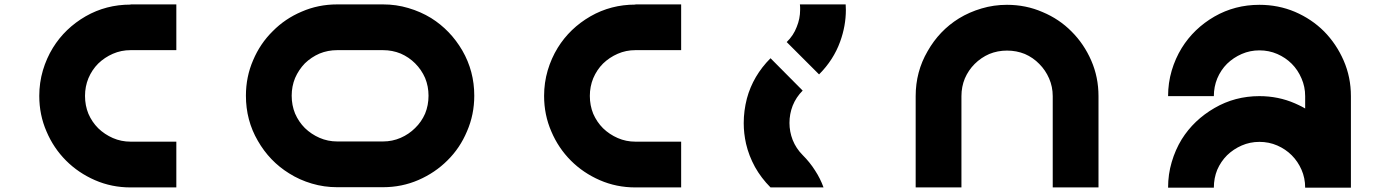

<svg xmlns="http://www.w3.org/2000/svg" viewBox="-20 -860 6379 881"><path d="M789.1 0Q718.8 0 579.1 0Q579.1 -70.3 579.1 -210Q649.4 -210 789.1 -210Q789.1 -140.6 789.1 0ZM789.1 -629.9Q718.8 -629.9 579.1 -629.9Q579.1 -700.2 579.1 -839.8Q649.4 -839.8 789.1 -839.8Q789.1 -769.5 789.1 -629.9ZM370.1 -419.9Q370.1 -376 385.7 -337.9Q402.3 -299.8 430.7 -271.5Q460 -243.2 498 -226.6Q536.1 -210 579.1 -210Q579.1 -140.6 579.1 0Q492.2 0 416 -33.2Q339.8 -66.4 283.2 -123Q225.6 -180.7 193.4 -256.8Q160.2 -333 160.2 -419.9Q212.9 -419.9 264.6 -419.9Q317.4 -419.9 370.1 -419.9ZM579.1 -629.9Q536.1 -629.9 498 -613.3Q460 -596.7 430.7 -568.4Q402.3 -540 385.7 -501Q370.1 -462.9 370.1 -419.9Q299.8 -419.9 160.2 -419.9Q160.2 -480.5 176.8 -537.1Q193.4 -592.8 222.7 -640.6Q278.3 -730.5 373 -785.2Q466.8 -838.9 579.1 -838.9Q579.1 -787.1 579.1 -734.4Q579.1 -681.6 579.1 -629.9Z M1737.3 -210.9Q1780.3 -210.9 1818.4 -227.5Q1856.4 -244.1 1884.8 -272.5Q1914.1 -300.8 1930.7 -338.9Q1946.3 -377 1946.3 -420.9Q2016.6 -420.9 2156.2 -420.9Q2156.2 -334 2123 -257.8Q2090.8 -180.7 2033.2 -124Q1976.6 -67.4 1900.4 -34.2Q1824.2 -1 1737.3 -1Q1737.3 -53.7 1737.3 -106.4Q1737.3 -158.2 1737.3 -210.9ZM1946.3 -420.9Q1946.3 -463.9 1930.7 -502Q1914.1 -540 1884.8 -569.3Q1856.4 -597.7 1818.4 -614.3Q1780.3 -629.9 1737.3 -629.9Q1737.3 -700.2 1737.3 -839.8Q1797.9 -839.8 1853.5 -823.2Q1910.2 -806.6 1958 -777.3Q2046.9 -721.7 2101.6 -627.9Q2156.2 -533.2 2156.2 -420.9Q2103.5 -420.9 2051.8 -420.9Q1999 -420.9 1946.3 -420.9ZM1737.3 -1Q1667 -1 1527.3 -1Q1527.3 -71.3 1527.3 -210.9Q1597.7 -210.9 1737.3 -210.9Q1737.3 -140.6 1737.3 -1ZM1527.3 -629.9Q1484.4 -629.9 1446.3 -614.3Q1408.2 -597.7 1378.9 -569.3Q1350.6 -540 1334 -502Q1318.4 -463.9 1318.4 -420.9Q1248 -420.9 1108.4 -420.9Q1108.4 -507.8 1141.6 -584Q1173.8 -660.2 1231.4 -716.8Q1288.1 -774.4 1364.3 -806.6Q1440.4 -839.8 1527.3 -839.8Q1527.3 -788.1 1527.3 -735.4Q1527.3 -682.6 1527.3 -629.9ZM1318.4 -420.9Q1318.4 -377 1334 -338.9Q1350.6 -300.8 1378.9 -272.5Q1408.2 -244.1 1446.3 -227.5Q1484.4 -210.9 1527.3 -210.9Q1527.3 -140.6 1527.3 -1Q1466.8 -1 1411.1 -17.6Q1354.5 -34.2 1306.6 -64.5Q1216.8 -120.1 1163.1 -213.9Q1108.4 -307.6 1108.4 -420.9Q1161.1 -420.9 1212.9 -420.9Q1265.6 -420.9 1318.4 -420.9ZM1527.3 -839.8Q1596.7 -839.8 1737.3 -839.8Q1737.3 -770.5 1737.3 -629.9Q1667 -629.9 1527.3 -629.9Q1527.3 -700.2 1527.3 -839.8Z M3105.5 0Q3035.2 0 2895.5 0Q2895.5 -70.3 2895.5 -210Q2965.8 -210 3105.5 -210Q3105.5 -140.6 3105.5 0ZM3105.5 -629.9Q3035.2 -629.9 2895.5 -629.9Q2895.5 -700.2 2895.5 -839.8Q2965.8 -839.8 3105.5 -839.8Q3105.5 -769.5 3105.5 -629.9ZM2686.5 -419.9Q2686.5 -376 2702.1 -337.9Q2718.8 -299.8 2747.1 -271.5Q2776.4 -243.2 2814.5 -226.6Q2852.5 -210 2895.5 -210Q2895.5 -140.6 2895.5 0Q2808.6 0 2732.4 -33.2Q2656.2 -66.4 2599.6 -123Q2542 -180.7 2509.8 -256.8Q2476.6 -333 2476.6 -419.9Q2529.3 -419.9 2581.1 -419.9Q2633.8 -419.9 2686.5 -419.9ZM2895.5 -629.9Q2852.5 -629.9 2814.5 -613.3Q2776.4 -596.7 2747.1 -568.4Q2718.8 -540 2702.1 -501Q2686.5 -462.9 2686.5 -419.9Q2616.2 -419.9 2476.6 -419.9Q2476.6 -480.5 2493.2 -537.1Q2509.8 -592.8 2539.1 -640.6Q2594.7 -730.5 2689.5 -785.2Q2783.2 -838.9 2895.5 -838.9Q2895.5 -787.1 2895.5 -734.4Q2895.5 -681.6 2895.5 -629.9Z M3515.6 0Q3472.7 -43 3444.3 -93.8Q3416 -145.5 3403.3 -200.2Q3392.6 -248 3392.6 -294.9Q3392.6 -351.6 3407.2 -408.2Q3435.5 -512.7 3515.6 -592.8Q3564.5 -543.9 3663.1 -444.3Q3632.8 -414.1 3617.2 -375Q3602.5 -336.9 3602.5 -295.9Q3602.5 -255.9 3617.2 -217.8Q3632.8 -178.7 3663.1 -148.4Q3626 -111.3 3589.8 -74.2Q3552.7 -37.1 3515.6 0ZM3860.4 -839.8Q3861.3 -827.1 3861.3 -814.5Q3861.3 -741.2 3835 -668.9Q3804.7 -585 3738.3 -518.6Q3688.5 -568.4 3589.8 -667Q3621.1 -697.3 3635.7 -736.3Q3651.4 -774.4 3651.4 -814.5Q3651.4 -821.3 3651.4 -827.1Q3650.4 -833 3650.4 -839.8Q3702.1 -839.8 3754.9 -839.8Q3807.6 -839.8 3860.4 -839.8ZM3758.8 0Q3677.7 0 3515.6 0Q3564.5 -49.8 3663.1 -148.4Q3696.3 -115.2 3719.7 -78.1Q3744.1 -41 3758.8 0Z M4810.5 -418.9Q4810.5 -461.9 4793.9 -500Q4777.3 -538.1 4749 -566.4Q4720.7 -595.7 4682.6 -612.3Q4644.5 -627.9 4600.6 -627.9Q4600.6 -698.2 4600.6 -837.9Q4687.5 -837.9 4763.7 -804.7Q4840.8 -772.5 4897.5 -714.8Q4954.1 -658.2 4987.3 -582Q5020.5 -505.9 5020.5 -418.9Q4967.8 -418.9 4915 -418.9Q4863.3 -418.9 4810.5 -418.9ZM4600.6 -627.9Q4557.6 -627.9 4519.5 -612.3Q4481.4 -595.7 4452.1 -566.4Q4423.8 -538.1 4407.2 -500Q4391.6 -461.9 4391.6 -418.9Q4321.3 -418.9 4181.6 -418.9Q4181.6 -531.2 4236.3 -625Q4290 -719.7 4379.9 -775.4Q4427.7 -804.7 4484.4 -821.3Q4540 -837.9 4600.6 -837.9Q4600.6 -785.2 4600.6 -733.4Q4600.6 -680.7 4600.6 -627.9ZM4810.5 -418.9Q4880.9 -418.9 5020.5 -418.9Q5020.5 -279.3 5020.5 0Q4950.2 0 4810.5 0Q4810.5 -139.6 4810.5 -418.9ZM4181.6 -418.9Q4251 -418.9 4391.6 -418.9Q4391.6 -279.3 4391.6 0Q4321.3 0 4181.6 0Q4181.6 -139.6 4181.6 -418.9Z M5968.8 1Q5968.8 -43 5952.1 -81.1Q5935.5 -119.1 5907.2 -147.5Q5878.9 -175.8 5840.8 -192.4Q5802.7 -209 5758.8 -209Q5758.8 -279.3 5758.8 -418.9Q5845.7 -418.9 5921.9 -385.7Q5999 -352.5 6055.7 -295.9Q6112.3 -239.3 6145.5 -163.1Q6178.7 -85.9 6178.7 1Q6126 1 6073.2 1Q6021.5 1 5968.8 1ZM5758.8 -209Q5715.8 -209 5677.7 -192.4Q5639.6 -175.8 5610.4 -147.5Q5582 -119.1 5565.4 -81.1Q5549.8 -43 5549.8 1Q5479.5 1 5339.8 1Q5339.8 -60.5 5356.4 -116.2Q5373 -172.9 5402.3 -220.7Q5458 -309.6 5552.7 -364.3Q5646.5 -418.9 5758.8 -418.9Q5758.8 -366.2 5758.8 -313.5Q5758.8 -261.7 5758.8 -209ZM5968.8 -418.9Q5968.8 -461.9 5952.1 -500Q5935.5 -539.1 5907.2 -567.4Q5878.9 -595.7 5840.8 -612.3Q5802.7 -628.9 5758.8 -628.9Q5758.8 -698.2 5758.8 -837.9Q5845.7 -837.9 5921.9 -805.7Q5999 -772.5 6055.7 -715.8Q6112.3 -658.2 6145.5 -582Q6178.7 -505.9 6178.7 -418.9Q6126 -418.9 6073.2 -418.9Q6021.5 -418.9 5968.8 -418.9ZM5758.8 -628.9Q5715.8 -628.9 5677.7 -612.3Q5639.6 -595.7 5610.4 -567.4Q5582 -539.1 5565.4 -500Q5549.8 -461.9 5549.8 -418.9Q5479.5 -418.9 5339.8 -418.9Q5339.8 -479.5 5356.4 -536.1Q5373 -591.8 5402.3 -639.6Q5458 -729.5 5552.7 -784.2Q5646.5 -837.9 5758.8 -837.9Q5758.8 -786.1 5758.8 -733.4Q5758.8 -680.7 5758.8 -628.9ZM5968.8 -418.9Q6039.1 -418.9 6178.7 -418.9Q6178.7 -280.3 6178.7 -2.9Q6108.4 -2.9 5968.8 -2.9Q5968.8 -141.6 5968.8 -418.9Z"/></svg>

Font: CornerV20
Style: Regular
Weight: 400
Designer: Olivier Tavernier
Version: Version 20